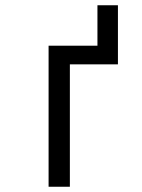

<svg xmlns="http://www.w3.org/2000/svg" viewBox="-20 -711 540 731"><path d="M429 -691V-466H246V0H165V-537H351V-691Z"/></svg>

Font: Noto Sans Mono UI Cond
Style: Regular
Weight: 400
Width: 3
Monospace: yes
Designer: Monotype Design team
Foundry: Monotype Imaging Inc.
Version: Version 1.000